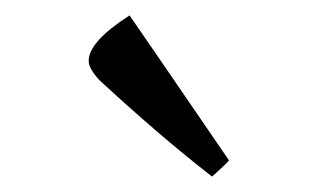

<svg xmlns="http://www.w3.org/2000/svg" viewBox="-20 -779 430 249"><path d="M109 -675Q95 -690 95 -700Q95 -725 148 -759Q160 -742 277 -571Q273 -566 255 -550Q188 -602 109 -675Z"/></svg>

Font: Rufina
Style: Regular
Weight: 400
Designer: Martin Sommaruga
Foundry: Martin Sommaruga
Version: Version 1.001